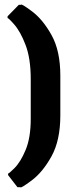

<svg xmlns="http://www.w3.org/2000/svg" viewBox="-20 -670 338 837"><path d="M15 93 16 85Q16 90 43 63Q70 36 92 -17Q114 -70 114 -152V-325Q114 -415 91.5 -474Q69 -533 41 -564.5Q13 -596 13 -590V-599L62 -649H72Q72 -656 119.5 -620.5Q167 -585 205 -516.5Q243 -448 243 -340V-167Q243 -58 204.5 11.5Q166 81 117.5 117Q69 153 69 146H56Z"/></svg>

Font: Alegreya SC ExtraBold
Style: Regular
Weight: 800
Designer: Juan Pablo del Peral
Foundry: Huerta Tipografica
Version: Version 2.007; ttfautohint (v1.6)